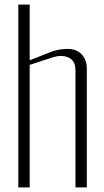

<svg xmlns="http://www.w3.org/2000/svg" viewBox="-20 -820 457 840"><path d="M60.1 0V-799.8H109.9V-556.2L199.7 -591.8Q235.8 -606 275.4 -606Q315.4 -606 337.6 -581.8Q359.9 -557.6 359.9 -519.5V0H310.1V-512.2Q310.1 -544.9 292.5 -560.1Q274.9 -575.2 246.1 -575.2Q230.5 -575.2 210.9 -569.3L109.9 -536.1V0Z"/></svg>

Font: Reswysokr
Style: Regular
Weight: 500
Version: Version 0.984